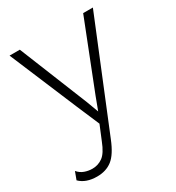

<svg xmlns="http://www.w3.org/2000/svg" viewBox="-174 -605 846 924"><g transform="rotate(-30 249.5 -142.5)"><path d="M483 -500 241 92Q213 162 179 188.5Q145 215 95 215Q33 215 -1 181L15 138Q30 156 51 163.5Q72 171 94 171Q126 171 151.5 152.5Q177 134 198 80L231 0L178 -124L20 -500H77L230 -121L255 -54L282 -126L429 -500Z"/></g></svg>

Font: Work Sans Light
Style: Regular
Weight: 300
Designer: Wei Huang
Foundry: Wei Huang
Version: Version 2.012; ttfautohint (v1.8.3)